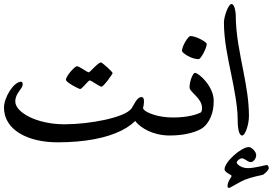

<svg xmlns="http://www.w3.org/2000/svg" viewBox="-20 -662 1333 938"><path d="M302 -272.4C302 -289.6 344.6 -338.5 356.2 -338.5C366.7 -338.5 406.9 -308.6 413.1 -308.6C420.8 -308.6 457.8 -356.9 473.7 -356.9C478.5 -356.9 530.1 -312 530.1 -304.7C530.1 -300.6 486.4 -238.5 475.6 -238.5C466.6 -238.5 426.2 -269.1 418.4 -269.1C410.8 -269.1 381 -227.1 371.9 -227.1C365.1 -227.1 302 -259.6 302 -272.4Z M-0.5 -136.4C-0.5 -186 46.9 -262.9 83.4 -262.9C88.9 -262.9 90.8 -255.7 90.8 -250.4C90.8 -226.1 54.7 -208.6 54.7 -166.1C54.7 -114.4 156.9 -54.8 295.5 -54.8C415.9 -54.8 589 -86.7 622.3 -131.8C633.1 -146.4 648 -187.8 670.8 -187.8C682.2 -187.8 683.3 -175 683.3 -168.2C683.3 -52.1 529.2 33.3 261.6 33.3C115.3 33.3 -0.5 -27.4 -0.5 -136.4ZM631 -84.2C643.5 -106.6 656 -128.9 668.5 -151.3C669.1 -149.9 679.4 -126.7 690.5 -119.6C705.4 -110.1 750.1 -88 826 -88C831 -88 831 -88 823 -44C815 0 815 0 810 0C720.9 0 668.4 -41.3 650.9 -59C643.3 -66.6 631 -84.2 631 -84.2Z M869 -413C869 -437.2 899.4 -485.9 910.4 -485.9C938.1 -485.9 989.9 -456.6 989.9 -447.5C989.9 -426.5 960.9 -373 950.6 -373C912.7 -373 869 -404.6 869 -413Z M962 -32C945.3 -22.4 895.1 0 810 0C805 0 805 0 813 -44C821 -88 821 -88 826 -88C899.9 -88 943.5 -104.1 958 -111C966.3 -114.9 967 -125.8 967 -134C967 -183.8 906 -211.3 906 -235C906 -267.7 923.4 -306 932 -306C952 -306 1024 -238.9 1024 -171C1024 -138.8 1020.3 -114.7 1009 -89C998.9 -65.8 983.9 -44.6 962 -32Z M1111.5 197C1111.5 192.4 1077 180.4 1077 165.1C1077 128.4 1158.9 56.5 1195.2 56.5C1210.7 56.5 1231.6 80.2 1231.6 95.4C1231.6 113.6 1217 130 1205.9 130C1195.8 130 1184.8 122 1180.1 118.9C1176.5 116.5 1168.1 111.5 1161.1 111.5C1152.9 111.5 1136.4 123.2 1136.4 132.6C1136.4 138.6 1156.4 159.5 1191.5 159.5C1222.7 159.5 1277.1 144.2 1283.3 144.2C1290 144.2 1292.9 154.1 1292.9 159.8C1292.9 170.3 1266.9 192.5 1262.2 192.5C1260 192.5 1204 204.6 1176.3 216C1149.1 227.3 1104.8 256 1099.4 256C1095 256 1091.4 252.6 1091.4 248.4C1091.4 223 1111.5 203.7 1111.5 197Z M1163.2 0C1142.9 0 1141 -53.3 1141 -83.9C1141 -143.7 1121.7 -240.6 1109.6 -299.1C1092.4 -382.8 1074 -466.8 1074 -552.3C1074 -580.5 1095.3 -642.3 1110.9 -642.3C1127.4 -642.3 1131.7 -597.8 1131.7 -589C1131.7 -494.8 1151.8 -402.3 1169.8 -309.9C1183.6 -238.9 1196.2 -167.4 1196.2 -95.1C1196.2 -51.7 1177.4 0 1163.2 0Z"/></svg>

Font: DigitalKhatt Madina Quranic
Style: Regular
Weight: 400
Designer: Amine Anane
Version: Version 0.1